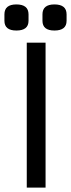

<svg xmlns="http://www.w3.org/2000/svg" viewBox="-46 -848 321 868"><path d="M160 0H75V-655H160ZM83 -783V-754Q83 -710 28 -710Q-26 -710 -26 -754V-783Q-26 -828 28 -828Q83 -828 83 -783ZM255 -783V-754Q255 -710 200 -710Q146 -710 146 -754V-783Q146 -828 200 -828Q255 -828 255 -783Z"/></svg>

Font: RopaSansRegular
Style: Regular
Weight: 400
Designer: Botio Nikoltchev
Foundry: Botjo Nikoltchev
Version: Version 1.002